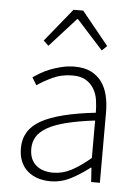

<svg xmlns="http://www.w3.org/2000/svg" viewBox="-53 -779 598 832"><g transform="rotate(5 245.5 -362.5)"><path d="M197 12Q168 12 143 4Q118 -4 99 -20Q80 -36 69 -61Q58 -86 58 -120Q58 -200 132.5 -241.5Q207 -283 368 -301Q368 -328 364 -355.5Q360 -383 347 -404.5Q334 -426 312 -439.5Q290 -453 254 -453Q206 -453 166 -434Q126 -415 101 -397L81 -430Q94 -439 112.5 -450Q131 -461 154 -470Q177 -479 204 -485.5Q231 -492 260 -492Q302 -492 331 -477.5Q360 -463 378 -438Q396 -413 404 -379.5Q412 -346 412 -307V0H374L370 -62H367Q330 -33 287.5 -10.5Q245 12 197 12ZM205 -26Q247 -26 285 -46Q323 -66 368 -104V-267Q294 -258 243 -245Q192 -232 161 -214Q130 -196 116.5 -173Q103 -150 103 -122Q103 -96 111 -78Q119 -60 133 -48.5Q147 -37 165.5 -31.5Q184 -26 205 -26ZM116 -593 233 -737H275L392 -593L370 -572L256 -698H252L138 -572Z"/></g></svg>

Font: CV Source Sans Light
Style: Regular
Weight: 300
Designer: Paul D. Hunt
Foundry: Adobe Systems Incorporated
Version: Version 3.001